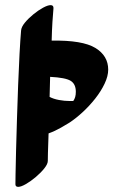

<svg xmlns="http://www.w3.org/2000/svg" viewBox="-20 -720 461 747"><path d="M188 -687Q186 -667 184 -634.5Q182 -602 181 -562Q301 -564 351 -533.5Q401 -503 401 -449Q401 -424 387 -394.5Q373 -365 350.5 -336.5Q328 -308 302 -284Q276 -260 252 -244Q241 -237 217.5 -223.5Q194 -210 169 -201Q167 -154 166.5 -124.5Q166 -95 166 -94Q166 -82 152.5 -65Q139 -48 119.5 -31.5Q100 -15 81 -4Q62 7 51 7Q40 7 40 -3Q40 -7 40.5 -42.5Q41 -78 42.5 -134Q44 -190 46 -256Q48 -322 50.5 -388Q53 -454 56 -510Q59 -566 62 -601Q63 -615 76.5 -631.5Q90 -648 109.5 -664Q129 -680 147.5 -690Q166 -700 177 -700Q189 -700 188 -687ZM251 -327H265Q270 -334 272.5 -342.5Q275 -351 275 -363Q275 -393 255 -405.5Q235 -418 175 -421Q175 -402 174 -382Q173 -362 173 -343Q188 -335 209.5 -331Q231 -327 251 -327Z"/></svg>

Font: Ga Maamli
Style: Regular
Weight: 400
Designer: Afotey Clement Nii Odai, Ama Asantewa Diaka, David Abbey-Thompson
Foundry: Sorkin Type Co.
Version: Version 1.000; ttfautohint (v1.8.4.7-5d5b)